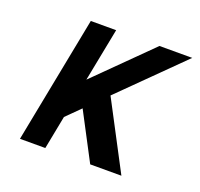

<svg xmlns="http://www.w3.org/2000/svg" viewBox="-90 -568 694 667"><g transform="rotate(20 256.5 -234.5)"><path d="M513.2 -468.8 291 -249 421.9 0H306.6L215.3 -173.8L164.6 -123.5L140.6 0H46.9L138.2 -468.8H231.9L193.4 -272L392.1 -468.8Z"/></g></svg>

Font: Lambda
Style: Italic
Weight: 400
Italic angle: -11°
Designer: GGBotNet
Version: 0.22